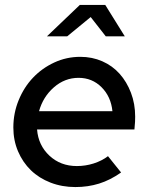

<svg xmlns="http://www.w3.org/2000/svg" viewBox="-20 -747 602 777"><path d="M470 -49Q426 -18 381 -4Q336 10 285 10Q231 10 184.5 -8Q138 -26 105 -58Q72 -90 53 -134.5Q34 -179 34 -231Q34 -289 55.5 -341.5Q77 -394 113.5 -432.5Q150 -471 199.5 -494Q249 -517 305 -517Q353 -517 394 -499Q435 -481 464 -448.5Q493 -416 510 -371.5Q527 -327 527 -275Q527 -265 526.5 -254Q526 -243 524 -223H130Q135 -159 180 -117Q225 -75 291 -75Q326 -75 359 -85.5Q392 -96 417 -115ZM298 -432Q242 -432 198 -393.5Q154 -355 138 -297H435Q429 -356 391 -394Q353 -432 298 -432ZM408 -600 347 -678 252 -600H170L303 -727H406L485 -600Z"/></svg>

Font: Red Hat Display Medium
Style: Italic
Weight: 500
Italic angle: -12°
Designer: Pentagram / MCKL
Foundry: Pentagram / MCKL
Version: Version 1.003; Red Hat Display Medium Italic